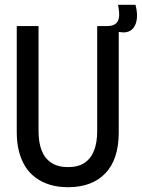

<svg xmlns="http://www.w3.org/2000/svg" viewBox="-20 -769 592 802"><path d="M264 13Q222 13 188 2.5Q154 -8 128 -27.5Q102 -47 85 -74.5Q68 -102 59 -137.5Q50 -173 50 -216V-660H141V-221Q141 -174 154 -140.5Q167 -107 194.5 -89Q222 -71 264 -71Q307 -71 333.5 -89Q360 -107 373 -140.5Q386 -174 386 -221V-660H476V-216Q476 -104 420.5 -45.5Q365 13 264 13ZM481 -635 423 -643 425 -660Q449 -660 460.5 -668Q472 -676 475.5 -689.5Q479 -703 477.5 -718.5Q476 -734 473 -749H546Q556 -711 550.5 -683Q545 -655 527 -642.5Q509 -630 481 -635Z"/></svg>

Font: Bricolage Grotesque 72pt SemiCondensed
Style: Regular
Weight: 400
Width: 4
Designer: Mathieu Triay
Foundry: Atelier Triay
Version: Version 1.001;gftools[0.9.33.dev8+g029e19f]